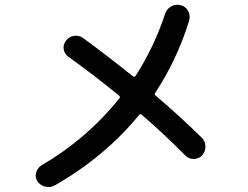

<svg xmlns="http://www.w3.org/2000/svg" viewBox="-20 -769 1040 805"><path d="M153.3 -75.2Q343.8 -186.5 480.5 -356.4Q485.4 -363.3 479.5 -368.2Q367.2 -459 266.6 -531.2Q250 -543 247.1 -563Q244.1 -583 256.8 -598.6Q269.5 -615.2 289.6 -618.7Q309.6 -622.1 327.1 -610.4Q427.7 -537.1 537.1 -449.2Q543.9 -444.3 548.8 -451.2Q627 -573.2 672.9 -712.9Q679.7 -732.4 698.7 -742.7Q717.8 -752.9 738.3 -747.1Q759.8 -741.2 769.5 -721.7Q779.3 -702.1 772.5 -680.7Q721.7 -517.6 630.9 -379.9Q626 -373 632.8 -368.2Q742.2 -274.4 826.2 -191.4Q840.8 -176.8 841.3 -155.3Q841.8 -133.8 828.1 -118.2Q814.5 -103.5 793.5 -102.5Q772.5 -101.6 756.8 -117.2Q668.9 -206.1 574.2 -288.1Q567.4 -293 562.5 -286.1Q418.9 -111.3 209 8.8Q190.4 18.6 169.9 13.7Q149.4 8.8 136.7 -8.8Q126 -25.4 131.3 -44.9Q136.7 -64.5 153.3 -75.2Z"/></svg>

Font: Rounded Mgen+ 2m medium
Style: Regular
Weight: 500
Designer: [Source Han Sans]
Ryoko NISHIZUKA  (kana & ideographs); Paul D. Hunt (Latin, Greek & Cyrillic); Wenlong ZHANG  (bopomofo
Version: Version 1.059.20150602